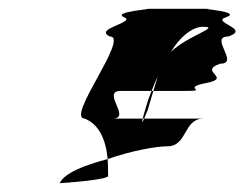

<svg xmlns="http://www.w3.org/2000/svg" viewBox="-20 -715 556 437"><path d="M116 -298C130 -299 233 -306 226 -316C226 -329 226 -341 225 -353C172 -339 126 -321 116 -298ZM173 -445C205 -432 221 -398 225 -353C280 -372 335 -382 361 -382C407 -382 397 -445 443 -445H308C305 -437 302 -433 305 -445H236C281 -445 209 -508 255 -508H325C329 -519 334 -530 339 -541L329 -508H399C462 -508 388 -514 449 -526C511 -538 429 -552 481 -570C527 -570 454 -632 500 -632C552 -650 458 -664 495 -676C533 -689 428 -695 456 -695H312C340 -695 233 -689 262 -676C292 -664 191 -650 230 -632C276 -632 128 -445 173 -445ZM313 -474C309 -460 306 -451 305 -445H308C311 -453 316 -464 316 -464L329 -508H325C320 -496 316 -485 313 -474ZM369 -597C389 -630 417 -654 442 -654C484 -654 409 -635 369 -597Z"/></svg>

Font: bitstorm
Style: sucnobl
Weight: 400
Version: Version 0.2